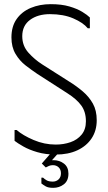

<svg xmlns="http://www.w3.org/2000/svg" viewBox="-20 -731 520 923"><path d="M445 -153Q445 -103 420.5 -66Q396 -29 352 -8.5Q308 12 248 12Q199 12 159.5 0.5Q120 -11 92 -27Q64 -43 50 -54V-106H60Q90 -80 141.5 -58Q193 -36 248 -36Q286 -36 319 -47.5Q352 -59 372.5 -84Q393 -109 393 -148Q393 -193 371 -223.5Q349 -254 305 -282L159 -376Q132 -394 103 -416.5Q74 -439 54.5 -472Q35 -505 35 -551Q35 -604 60 -639.5Q85 -675 128 -693Q171 -711 224 -711Q276 -711 313.5 -700Q351 -689 375.5 -674Q400 -659 412 -647V-595H402Q380 -622 332.5 -642.5Q285 -663 220 -663Q162 -663 124.5 -635.5Q87 -608 87 -557Q87 -511 116.5 -478Q146 -445 182 -422L314 -338Q348 -317 378 -291.5Q408 -266 426.5 -233Q445 -200 445 -153ZM237 39Q266 39 287.5 55.5Q309 72 309 104Q309 138 287 155Q265 172 236 172Q212 172 200 165Q188 158 179 151V123H187Q194 130 204.5 136Q215 142 234 142Q250 142 261.5 131.5Q273 121 273 102Q273 84 262 73.5Q251 63 234 63Q224 63 215.5 66.5Q207 70 200 74L181 55L229 0H265L230 39Z"/></svg>

Font: Phudu Light
Style: Regular
Weight: 300
Version: Version 1.005;gftools[0.9.23]